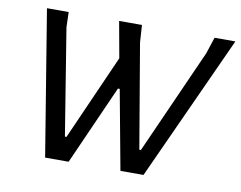

<svg xmlns="http://www.w3.org/2000/svg" viewBox="-72 -739 1048 836"><g transform="rotate(10 452.0 -321.0)"><path d="M904 -642 611 0H509L444 -351H436L280 0H176L71 -642H167L169 -575L245 -105H252L419 -482L390 -642H491L496 -565L574 -105H581L788 -569L812 -642Z"/></g></svg>

Font: Alegreya Sans Medium
Style: Italic
Weight: 500
Italic angle: -7°
Designer: Juan Pablo del Peral
Foundry: Huerta Tipografica
Version: Version 2.007